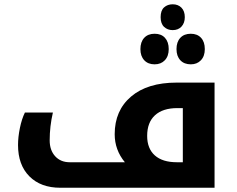

<svg xmlns="http://www.w3.org/2000/svg" viewBox="-20 -884 1115 904"><path d="M264.2 0Q171.9 0 118.4 -53.7Q64.9 -107.4 64.9 -201.2Q64.9 -238.8 73.7 -281.5Q82.5 -324.2 97.2 -354H229Q213.9 -289.1 213.9 -223.1Q213.9 -176.8 239.7 -148.4Q265.6 -120.1 308.1 -120.1H567.9Q520 -178.2 520 -252Q520 -363.8 597.2 -429.4Q674.3 -495.1 812 -495.1H990.2V0ZM840.8 -120.1V-375H814.9Q746.6 -375 709.7 -341.3Q672.9 -307.6 672.9 -244.1Q672.9 -184.6 709 -152.3Q745.1 -120.1 813 -120.1ZM793 -742.2Q769 -742.2 752.7 -757.3Q736.3 -772.5 736.3 -803.2Q736.3 -835 752.7 -849.4Q769 -863.8 793 -863.8Q818.8 -863.8 834.5 -847.7Q850.1 -831.5 850.1 -803.2Q850.1 -775.9 834.7 -759Q819.3 -742.2 793 -742.2ZM708 -581.1Q677.2 -581.1 659.2 -600.3Q641.1 -619.6 641.1 -652.8Q641.1 -686.5 658.9 -705.8Q676.8 -725.1 708 -725.1Q739.3 -725.1 756.8 -705.8Q774.4 -686.5 774.4 -652.8Q774.4 -619.6 756.1 -600.3Q737.8 -581.1 708 -581.1ZM878.4 -581.1Q847.2 -581.1 829.1 -600.3Q811 -619.6 811 -652.8Q811 -686.5 828.9 -705.8Q846.7 -725.1 878.4 -725.1Q908.7 -725.1 926.5 -706.1Q944.3 -687 944.3 -652.8Q944.3 -619.6 926 -600.3Q907.7 -581.1 878.4 -581.1Z"/></svg>

Font: DroidArabicKufi-Bold
Style: Bold
Weight: 700
Designer: Pascal Zoghbi
Foundry: Ascender Corporation
Version: Version 1.00